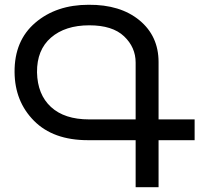

<svg xmlns="http://www.w3.org/2000/svg" viewBox="-20 -784 835 804"><path d="M795 -284V-197H644V0H548V-197H348Q203 -197 122.5 -278Q42 -359 41 -482Q40 -614 128 -689Q216 -764 351 -764Q484 -765 564 -699Q644 -633 644 -524V-284ZM548 -284V-522Q548 -586 499.5 -632Q451 -678 354 -678Q253 -678 193.5 -626.5Q134 -575 135 -481Q137 -388 193.5 -336Q250 -284 353 -284Z"/></svg>

Font: Montserrat arm
Style: Regular
Weight: 400
Designer: Julieta Ulanovsky
Foundry: Julieta Ulanovsky
Version: Version 6.000;PS 006.000;hotconv 1.0.88;makeotf.lib2.5.64775